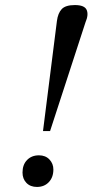

<svg xmlns="http://www.w3.org/2000/svg" viewBox="-20 -727 366 759"><path d="M150 -209 205 -644Q209 -675 224 -691Q239 -707 276 -707Q314 -707 322.5 -688Q331 -669 318 -639L178 -209ZM69 -45Q69 -76 87 -94.5Q105 -113 134 -113Q160 -113 175.5 -96.5Q191 -80 191 -57Q191 -26 173 -7Q155 12 126 12Q100 12 84.5 -4Q69 -20 69 -45Z"/></svg>

Font: Heuristica
Style: Italic
Weight: 400
Italic angle: -13°
Version: Version 1.0.2